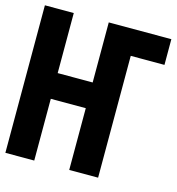

<svg xmlns="http://www.w3.org/2000/svg" viewBox="-105 -790 810 880"><g transform="rotate(15 300.0 -350.0)"><path d="M600 -578H440V0H303V-293H137V0H0V-700H137V-415H303V-700H600Z"/></g></svg>

Font: PT Mono
Style: Bold
Weight: 700
Monospace: yes
Designer: A.Korolkova, I.Chaeva
Foundry: ParaType Ltd
Version: Version 1.000 OFL